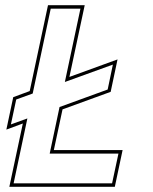

<svg xmlns="http://www.w3.org/2000/svg" viewBox="-20 -720 590 740"><path d="M16 0 68 -244 4.5 -220.5 31 -345.5 94.5 -369 165 -700H306.5L247.5 -423.5L433 -491L406.5 -366L221 -298.5L187.5 -141.5H452.5L422.5 0ZM32.5 -13.5H412L436.5 -128H171.5L209.5 -307.5L395 -375L415 -471L230 -404L290 -686.5H175.5L106 -359.5L42.5 -336.5L22 -240.5L85.5 -263.5Z"/></svg>

Font: Tourney Thin
Style: Italic
Weight: 100
Italic angle: -12°
Designer: Tyler Finck
Foundry: Etcetera Type Co
Version: Version 1.015